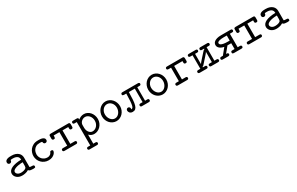

<svg xmlns="http://www.w3.org/2000/svg" viewBox="229 -1998 5842 3778"><g transform="rotate(-30 3150.0 -109.0)"><path d="M55 -128Q55 -164 77 -191.5Q99 -219 138.5 -237.5Q178 -256 233.5 -266Q289 -276 355 -277Q355 -331 319.5 -355Q284 -379 227 -379Q220 -379 211 -379Q202 -379 191 -378Q176 -376 173 -374.5Q170 -373 170 -367Q170 -353 165 -344Q160 -335 153 -330Q146 -325 139 -323Q132 -321 126 -321Q108 -321 94.5 -332.5Q81 -344 81 -367Q81 -394 97.5 -409Q114 -424 137.5 -431Q161 -438 185.5 -439Q210 -440 226 -440Q280 -440 317.5 -426Q355 -412 379 -389.5Q403 -367 413.5 -339.5Q424 -312 424 -285V-69Q430 -67 441 -64Q452 -61 484 -61Q490 -61 497 -60.5Q504 -60 510 -57Q516 -54 520 -48Q524 -42 524 -31Q524 -8 509.5 -4Q495 0 474 0Q445 0 414 -4.5Q383 -9 366 -32Q348 -20 328.5 -13Q309 -6 289.5 -1.5Q270 3 252 4.5Q234 6 220 6Q182 6 151.5 -5Q121 -16 99.5 -35Q78 -54 66.5 -78Q55 -102 55 -128ZM124 -128Q124 -99 152 -77Q180 -55 227 -55Q230 -55 239 -55.5Q248 -56 261 -57.5Q274 -59 288 -62.5Q302 -66 316 -72Q345 -86 350 -101.5Q355 -117 355 -134V-218Q246 -215 185 -190Q124 -165 124 -128Z M598 -216Q598 -249 610 -288Q622 -327 649.5 -361Q677 -395 721 -417.5Q765 -440 830 -440Q847 -440 872.5 -439Q898 -438 921.5 -431Q945 -424 962 -409Q979 -394 979 -367Q979 -345 965.5 -333Q952 -321 934 -321Q916 -321 903.5 -332.5Q891 -344 890 -370Q890 -373 883.5 -375Q877 -377 868 -378Q859 -379 848.5 -379Q838 -379 830 -379Q779 -379 747.5 -360.5Q716 -342 698 -315.5Q680 -289 673.5 -261.5Q667 -234 667 -216Q667 -182 679.5 -152.5Q692 -123 713.5 -101.5Q735 -80 763.5 -67.5Q792 -55 824 -55Q852 -55 870 -62.5Q888 -70 899 -80Q910 -90 915.5 -100Q921 -110 923 -115Q928 -130 936 -133.5Q944 -137 956 -137Q958 -137 964 -136.5Q970 -136 976 -133.5Q982 -131 986.5 -125Q991 -119 991 -109Q991 -103 983.5 -84Q976 -65 956.5 -45Q937 -25 903.5 -9.5Q870 6 818 6Q771 6 730.5 -12Q690 -30 660.5 -60Q631 -90 614.5 -130.5Q598 -171 598 -216Z M1076 -392Q1076 -398 1076.5 -404.5Q1077 -411 1080.5 -416.5Q1084 -422 1091.5 -426Q1099 -430 1113 -430H1510Q1516 -430 1522.5 -429.5Q1529 -429 1534.5 -425.5Q1540 -422 1544 -415Q1548 -408 1548 -395V-336Q1548 -322 1541 -311.5Q1534 -301 1514 -301Q1501 -301 1494 -304.5Q1487 -308 1483.5 -313.5Q1480 -319 1479 -325Q1478 -331 1478 -337V-369H1347V-62H1445Q1459 -62 1469.5 -56Q1480 -50 1480 -31Q1480 -20 1476 -14Q1472 -8 1466.5 -5Q1461 -2 1455 -1Q1449 0 1445 0H1178Q1158 -1 1151 -10Q1144 -19 1144 -31Q1144 -45 1152 -53.5Q1160 -62 1180 -62H1277V-369H1146V-337Q1146 -326 1141 -313.5Q1136 -301 1112 -301H1109Q1096 -301 1089 -306Q1082 -311 1079 -318Q1076 -325 1076 -332Q1076 -339 1076 -342Z M1587 192Q1587 180 1591 174Q1595 168 1601.5 165Q1608 162 1615 161.5Q1622 161 1628 161H1672V-370H1627Q1622 -370 1615 -370.5Q1608 -371 1602 -374Q1596 -377 1591.5 -383Q1587 -389 1587 -400Q1587 -412 1591 -418Q1595 -424 1601.5 -427Q1608 -430 1615 -430.5Q1622 -431 1628 -431H1701Q1729 -431 1735 -420.5Q1741 -410 1741 -388Q1767 -411 1799.5 -424Q1832 -437 1868 -437Q1908 -437 1943.5 -420Q1979 -403 2005.5 -373Q2032 -343 2047.5 -302.5Q2063 -262 2063 -216Q2063 -168 2046 -127.5Q2029 -87 2000.5 -57.5Q1972 -28 1935 -11Q1898 6 1857 6Q1833 6 1802.5 -3.5Q1772 -13 1741 -45V161H1785Q1791 161 1798 161.5Q1805 162 1811.5 165Q1818 168 1822 174Q1826 180 1826 192Q1826 203 1821.5 209Q1817 215 1811 218Q1805 221 1798 221.5Q1791 222 1786 222H1627Q1622 222 1615 221.5Q1608 221 1602 218Q1596 215 1591.5 209Q1587 203 1587 192ZM1741 -191Q1741 -173 1747.5 -149.5Q1754 -126 1768 -105Q1782 -84 1803.5 -69.5Q1825 -55 1854 -55Q1880 -55 1905.5 -66.5Q1931 -78 1950.5 -99.5Q1970 -121 1982 -150.5Q1994 -180 1994 -216Q1994 -249 1984 -278Q1974 -307 1956 -328.5Q1938 -350 1914 -363Q1890 -376 1862 -376Q1838 -376 1816.5 -367Q1795 -358 1778 -342.5Q1761 -327 1751 -306.5Q1741 -286 1741 -264Z M2157 -216Q2157 -263 2173.5 -304Q2190 -345 2217.5 -375Q2245 -405 2282.5 -422.5Q2320 -440 2362 -440Q2404 -440 2441.5 -422.5Q2479 -405 2506.5 -375Q2534 -345 2550.5 -304Q2567 -263 2567 -216Q2567 -169 2550.5 -128.5Q2534 -88 2506 -58Q2478 -28 2440.5 -11Q2403 6 2362 6Q2321 6 2283.5 -11Q2246 -28 2218 -57.5Q2190 -87 2173.5 -127.5Q2157 -168 2157 -216ZM2226 -223Q2226 -188 2237 -157.5Q2248 -127 2266.5 -104Q2285 -81 2309.5 -68Q2334 -55 2362 -55Q2390 -55 2414.5 -68Q2439 -81 2457.5 -104Q2476 -127 2487 -157.5Q2498 -188 2498 -223Q2498 -257 2487 -285.5Q2476 -314 2457 -335Q2438 -356 2413.5 -367.5Q2389 -379 2362 -379Q2335 -379 2310.5 -367.5Q2286 -356 2267.5 -335Q2249 -314 2237.5 -285.5Q2226 -257 2226 -223Z M2643 -68Q2643 -88 2655.5 -100.5Q2668 -113 2686 -113Q2705 -113 2717 -100Q2729 -87 2729 -70Q2729 -58 2726 -51Q2743 -51 2755.5 -61Q2768 -71 2776.5 -104Q2785 -137 2789.5 -199.5Q2794 -262 2796 -369H2746Q2732 -369 2719.5 -374.5Q2707 -380 2707 -400Q2707 -408 2713.5 -419Q2720 -430 2744 -430H3097Q3108 -430 3115 -426.5Q3122 -423 3125.5 -418.5Q3129 -414 3130 -409Q3131 -404 3131 -400Q3131 -389 3127 -383Q3123 -377 3117.5 -374Q3112 -371 3105.5 -370Q3099 -369 3094 -369H3046V-62H3094Q3098 -62 3104.5 -61.5Q3111 -61 3117 -58Q3123 -55 3127 -48.5Q3131 -42 3131 -31Q3131 -12 3120 -6Q3109 0 3094 0H2942Q2938 0 2932 -0.5Q2926 -1 2920 -4Q2914 -7 2909.5 -13.5Q2905 -20 2905 -31Q2905 -42 2909 -48Q2913 -54 2918.5 -57Q2924 -60 2930.5 -61Q2937 -62 2942 -62H2990V-369H2855Q2853 -267 2848 -195.5Q2843 -124 2829.5 -78.5Q2816 -33 2792 -12.5Q2768 8 2729 8Q2705 8 2688.5 0.5Q2672 -7 2662 -18.5Q2652 -30 2647.5 -43.5Q2643 -57 2643 -68Z M3207 -216Q3207 -263 3223.5 -304Q3240 -345 3267.5 -375Q3295 -405 3332.5 -422.5Q3370 -440 3412 -440Q3454 -440 3491.5 -422.5Q3529 -405 3556.5 -375Q3584 -345 3600.5 -304Q3617 -263 3617 -216Q3617 -169 3600.5 -128.5Q3584 -88 3556 -58Q3528 -28 3490.5 -11Q3453 6 3412 6Q3371 6 3333.5 -11Q3296 -28 3268 -57.5Q3240 -87 3223.5 -127.5Q3207 -168 3207 -216ZM3276 -223Q3276 -188 3287 -157.5Q3298 -127 3316.5 -104Q3335 -81 3359.5 -68Q3384 -55 3412 -55Q3440 -55 3464.5 -68Q3489 -81 3507.5 -104Q3526 -127 3537 -157.5Q3548 -188 3548 -223Q3548 -257 3537 -285.5Q3526 -314 3507 -335Q3488 -356 3463.5 -367.5Q3439 -379 3412 -379Q3385 -379 3360.5 -367.5Q3336 -356 3317.5 -335Q3299 -314 3287.5 -285.5Q3276 -257 3276 -223Z M3720 -30Q3720 -41 3727 -51Q3734 -61 3754 -62H3814V-369H3757Q3746 -369 3733 -373.5Q3720 -378 3720 -399Q3720 -410 3727 -420Q3734 -430 3755 -430H4106Q4111 -430 4117.5 -429.5Q4124 -429 4129.5 -425.5Q4135 -422 4139 -415Q4143 -408 4143 -395V-336Q4143 -315 4133.5 -308Q4124 -301 4107 -301Q4093 -301 4086 -305.5Q4079 -310 4076 -316.5Q4073 -323 4073 -330Q4073 -337 4073 -342V-369H3884V-62H3967Q3988 -62 3995 -52Q4002 -42 4002 -31Q4002 -19 3995 -9.5Q3988 0 3966 0H3756Q3733 0 3726.5 -11Q3720 -22 3720 -30Z M4217 -31Q4217 -42 4221 -48Q4225 -54 4230.5 -57Q4236 -60 4242.5 -61Q4249 -62 4254 -62H4302V-369H4255Q4241 -369 4229 -374.5Q4217 -380 4217 -400Q4217 -411 4224.5 -420.5Q4232 -430 4254 -430H4408Q4411 -430 4417 -429.5Q4423 -429 4429 -426Q4435 -423 4439 -417Q4443 -411 4443 -400Q4443 -389 4439 -383Q4435 -377 4429.5 -374Q4424 -371 4418 -370Q4412 -369 4407 -369H4359V-132Q4362 -140 4367 -147.5Q4372 -155 4388 -174Q4404 -193 4436 -228.5Q4468 -264 4525 -327Q4537 -341 4543.5 -346Q4550 -351 4564 -356V-369H4517Q4512 -369 4505.5 -369.5Q4499 -370 4493 -373Q4487 -376 4483 -382.5Q4479 -389 4479 -400Q4479 -409 4486 -419.5Q4493 -430 4516 -430H4670Q4673 -430 4679 -429.5Q4685 -429 4691 -426Q4697 -423 4701.5 -416.5Q4706 -410 4706 -399Q4706 -388 4702 -382Q4698 -376 4692.5 -373Q4687 -370 4680.5 -369.5Q4674 -369 4669 -369H4621V-62H4668Q4672 -62 4678.5 -61.5Q4685 -61 4691 -58Q4697 -55 4701.5 -48.5Q4706 -42 4706 -31Q4706 -12 4695 -6Q4684 0 4669 0H4516Q4492 0 4485.5 -11.5Q4479 -23 4479 -31Q4479 -42 4483 -48Q4487 -54 4492.5 -57Q4498 -60 4504.5 -61Q4511 -62 4516 -62H4564V-299Q4561 -291 4555.5 -283Q4550 -275 4534 -256.5Q4518 -238 4486.5 -202.5Q4455 -167 4398 -104Q4385 -90 4379 -84.5Q4373 -79 4359 -74V-62H4406Q4410 -62 4416.5 -61.5Q4423 -61 4429 -58Q4435 -55 4439.5 -48.5Q4444 -42 4444 -31Q4444 -22 4437.5 -11Q4431 0 4407 0H4254Q4232 0 4224.5 -10Q4217 -20 4217 -31Z M4741 -31Q4741 -41 4745 -47.5Q4749 -54 4754.5 -57Q4760 -60 4766 -61Q4772 -62 4776 -62H4814L4926 -200Q4879 -209 4852.5 -225Q4826 -241 4812.5 -258.5Q4799 -276 4795.5 -291.5Q4792 -307 4792 -316Q4792 -333 4800 -353Q4808 -373 4829.5 -390Q4851 -407 4889 -418.5Q4927 -430 4987 -430H5202Q5224 -430 5230.5 -419Q5237 -408 5237 -399Q5237 -388 5233 -382Q5229 -376 5223 -373Q5217 -370 5210.5 -369.5Q5204 -369 5198 -369H5150V-62H5198Q5204 -62 5210.5 -61Q5217 -60 5223 -57Q5229 -54 5233 -48Q5237 -42 5237 -31Q5237 0 5200 0H5028Q5015 0 5004 -5.5Q4993 -11 4993 -31Q4993 -42 4997 -48.5Q5001 -55 5006.5 -58Q5012 -61 5018.5 -61.5Q5025 -62 5031 -62H5080V-194H4994L4886 -62H4901Q4921 -62 4929 -52.5Q4937 -43 4937 -32Q4937 -12 4925 -6Q4913 0 4899 0H4777Q4763 0 4752 -6Q4741 -12 4741 -31ZM4862 -317Q4862 -308 4868.5 -297Q4875 -286 4893.5 -276.5Q4912 -267 4947 -260.5Q4982 -254 5039 -254H5080V-369H5008Q4984 -369 4958.5 -367Q4933 -365 4911.5 -359Q4890 -353 4876 -343Q4862 -333 4862 -317Z M5276 -392Q5276 -398 5276.5 -404.5Q5277 -411 5280.5 -416.5Q5284 -422 5291.5 -426Q5299 -430 5313 -430H5710Q5716 -430 5722.5 -429.5Q5729 -429 5734.5 -425.5Q5740 -422 5744 -415Q5748 -408 5748 -395V-336Q5748 -322 5741 -311.5Q5734 -301 5714 -301Q5701 -301 5694 -304.5Q5687 -308 5683.5 -313.5Q5680 -319 5679 -325Q5678 -331 5678 -337V-369H5547V-62H5645Q5659 -62 5669.5 -56Q5680 -50 5680 -31Q5680 -20 5676 -14Q5672 -8 5666.5 -5Q5661 -2 5655 -1Q5649 0 5645 0H5378Q5358 -1 5351 -10Q5344 -19 5344 -31Q5344 -45 5352 -53.5Q5360 -62 5380 -62H5477V-369H5346V-337Q5346 -326 5341 -313.5Q5336 -301 5312 -301H5309Q5296 -301 5289 -306Q5282 -311 5279 -318Q5276 -325 5276 -332Q5276 -339 5276 -342Z M5830 -128Q5830 -164 5852 -191.5Q5874 -219 5913.5 -237.5Q5953 -256 6008.5 -266Q6064 -276 6130 -277Q6130 -331 6094.5 -355Q6059 -379 6002 -379Q5995 -379 5986 -379Q5977 -379 5966 -378Q5951 -376 5948 -374.5Q5945 -373 5945 -367Q5945 -353 5940 -344Q5935 -335 5928 -330Q5921 -325 5914 -323Q5907 -321 5901 -321Q5883 -321 5869.5 -332.5Q5856 -344 5856 -367Q5856 -394 5872.5 -409Q5889 -424 5912.5 -431Q5936 -438 5960.5 -439Q5985 -440 6001 -440Q6055 -440 6092.5 -426Q6130 -412 6154 -389.5Q6178 -367 6188.5 -339.5Q6199 -312 6199 -285V-69Q6205 -67 6216 -64Q6227 -61 6259 -61Q6265 -61 6272 -60.5Q6279 -60 6285 -57Q6291 -54 6295 -48Q6299 -42 6299 -31Q6299 -8 6284.5 -4Q6270 0 6249 0Q6220 0 6189 -4.5Q6158 -9 6141 -32Q6123 -20 6103.5 -13Q6084 -6 6064.5 -1.5Q6045 3 6027 4.5Q6009 6 5995 6Q5957 6 5926.5 -5Q5896 -16 5874.5 -35Q5853 -54 5841.5 -78Q5830 -102 5830 -128ZM5899 -128Q5899 -99 5927 -77Q5955 -55 6002 -55Q6005 -55 6014 -55.5Q6023 -56 6036 -57.5Q6049 -59 6063 -62.5Q6077 -66 6091 -72Q6120 -86 6125 -101.5Q6130 -117 6130 -134V-218Q6021 -215 5960 -190Q5899 -165 5899 -128Z"/></g></svg>

Font: CMU Typewriter Custom
Style: Regular
Weight: 500
Monospace: yes
Version: Version 0.7.0